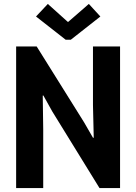

<svg xmlns="http://www.w3.org/2000/svg" viewBox="-20 -956 692 976"><path d="M62 0V-719.7H166.5L407.2 -334.5L452.6 -255.9H456.5L452.6 -421.9V-719.7H590.3V0H485.8L245.6 -389.6L200.7 -470.2H197.3L199.7 -297.9V0ZM223.1 -936 324.7 -844.7H326.7L431.6 -936L490.2 -872.1L339.8 -753.9H314L163.1 -872.1Z"/></svg>

Font: Reddit Sans Condensed
Style: Bold
Weight: 700
Designer: Stephen Hutchings
Foundry: Reddit
Version: Version 1.014